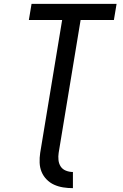

<svg xmlns="http://www.w3.org/2000/svg" viewBox="-20 -755 640 998"><path d="M359 223Q333 223 308 219Q283 215 261 205Q239 195 222 177.5Q205 160 196 138Q187 116 186 90.5Q185 65 189 39L303 -651H130L144 -735H586L572 -651H399L285 39Q282 58 284 77Q286 96 295.5 110.5Q305 125 322.5 132Q340 139 359 139Z"/></svg>

Font: Iosevka Aile Medium
Style: Italic
Weight: 500
Italic angle: -9°
Designer: Belleve Invis
Foundry: Belleve Invis
Version: Version 31.1.0; ttfautohint (v1.8.4)